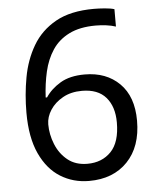

<svg xmlns="http://www.w3.org/2000/svg" viewBox="-53 -769 677 824"><g transform="rotate(-5 286.0 -357.0)"><path d="M55 -305Q55 -382 68.5 -456.5Q82 -531 117.5 -591.5Q153 -652 217 -688Q281 -724 382 -724Q403 -724 428.5 -722Q454 -720 470 -715V-640Q452 -646 429.5 -649Q407 -652 384 -652Q315 -652 269 -629Q223 -606 196.5 -566Q170 -526 158 -474Q146 -422 143 -363H149Q172 -398 213 -422.5Q254 -447 318 -447Q411 -447 468 -390.5Q525 -334 525 -230Q525 -118 463.5 -54Q402 10 298 10Q230 10 175 -24Q120 -58 87.5 -128Q55 -198 55 -305ZM297 -64Q360 -64 399 -104.5Q438 -145 438 -230Q438 -298 403.5 -338Q369 -378 300 -378Q253 -378 218 -358.5Q183 -339 163.5 -309Q144 -279 144 -247Q144 -204 161 -161.5Q178 -119 212 -91.5Q246 -64 297 -64Z"/></g></svg>

Font: Noto Sans Mende Kikakui
Style: Regular
Weight: 400
Designer: Monotype Design Team
Foundry: Monotype Imaging Inc.
Version: Version 2.003; ttfautohint (v1.8.4.7-5d5b)